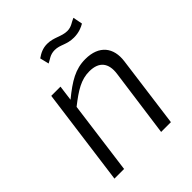

<svg xmlns="http://www.w3.org/2000/svg" viewBox="-203 -860 986 986"><g transform="rotate(-45 290.0 -367.0)"><path d="M127 0 180 -398C249 -452 295 -481 355 -481C427 -481 456 -440 447 -372L396 0H467L519 -390C531 -479 485 -540 385 -540C313 -540 260 -508 184 -446L195 -530H128L57 0ZM492 -733C469 -724 453 -707 422 -707C381 -707 350 -734 302 -734C270 -734 247 -722 224 -706L236 -657C256 -666 272 -684 307 -684C347 -684 369 -659 422 -659C459 -659 485 -671 502 -681Z"/></g></svg>

Font: Cheyenne Sans Light
Style: Italic
Weight: 300
Italic angle: -8.13011°
Designer: The Public Sans project authors (U.S. Web Design System), Libre Franklin designed by Pablo Impallari and Rodrigo Fuenzal
Foundry: The Cheyenne Sans Project Authors
Version: Version 2.007